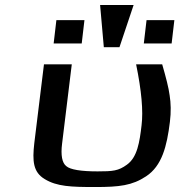

<svg xmlns="http://www.w3.org/2000/svg" viewBox="-20 -743 769 773"><path d="M363 10C461 10 512 4 568 -33C632 -75 652 -154 664 -252C669 -292 668 -328 663 -359C659 -390 648 -432 633 -484H528C550 -377 557 -296 550 -239C542 -171 533 -110 491 -80C457 -55 434 -53 373 -53C306 -53 263 -60 247 -74C230 -87 224 -118 230 -165L269 -484H157L118 -166C110 -95 113 -50 160 -22C209 8 266 10 363 10ZM309 -568 320 -662H207L196 -568ZM671 -568 682 -662H570L559 -568ZM461 -553 518 -723H383L398 -553Z"/></svg>

Font: Gamestation Extended
Style: Italic
Weight: 400
Width: 7
Designer: Jonas Hecksher
Foundry: Jonas Hecksher, Playtypeª, e-types AS
Version: Version 1.003